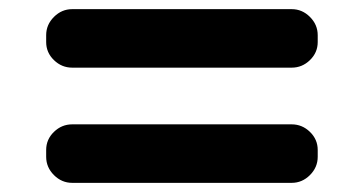

<svg xmlns="http://www.w3.org/2000/svg" viewBox="-20 -500 796 420"><path d="M138 -352Q115 -352 98 -368.5Q81 -385 81 -408V-423Q81 -446 98 -463Q115 -480 138 -480H618Q641 -480 658 -463Q675 -446 675 -423V-408Q675 -385 658 -368.5Q641 -352 618 -352ZM138 -100Q115 -100 98 -117Q81 -134 81 -157V-172Q81 -195 98 -211.5Q115 -228 138 -228H618Q641 -228 658 -211.5Q675 -195 675 -172V-157Q675 -134 658 -117Q641 -100 618 -100Z"/></svg>

Font: Rounded Mplus 1c ExtraBold
Style: Regular
Weight: 800
Version: Version 1.059.20150529